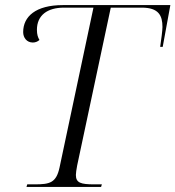

<svg xmlns="http://www.w3.org/2000/svg" viewBox="-20 -734 689 754"><path d="M84 0H377L380 -10H350C297 -10 278 -16 278 -47C278 -53 280 -69 283 -84L415 -704H537C603 -704 618 -673 618 -628C618 -614 613 -577 609 -550H619L649 -714H227C120 -714 71 -669 71 -608C71 -586 85 -567 109 -567C118 -567 127 -570 135 -577C129 -587 125 -598 125 -617C125 -674 166 -704 231 -704H347L214 -77C201 -16 176 -10 116 -10H87Z"/></svg>

Font: Noto Serif Display Light
Style: Italic
Weight: 300
Italic angle: -12°
Designer: Monotype Design Team
Foundry: Monotype Imaging Inc.
Version: Version 2.009